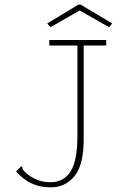

<svg xmlns="http://www.w3.org/2000/svg" viewBox="-20 -795 540 826"><path d="M196 11Q108 11 49 -58L66 -74L72 -80L77 -75Q75 -70 79 -64.5Q83 -59 95 -48Q141 -11 196 -11Q255 -11 284 -58Q313 -105 313 -208V-599H192V-623H437V-599H340V-209Q342 -89 301.5 -38.5Q261 12 196 11ZM197 -678 183 -694 317 -775H327L463 -694L449 -678L323 -750Z"/></svg>

Font: Inconsolata ExtraLight
Style: Regular
Weight: 200
Monospace: yes
Designer: Raph Levien, Cyreal, Brenton Simpson
Foundry: Raph Levien, Cyreal, Google
Version: Version 3.001; ttfautohint (v1.8.2.53-6de2)